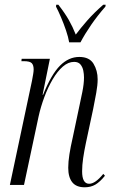

<svg xmlns="http://www.w3.org/2000/svg" viewBox="-20 -786 489 816"><path d="M340 10Q304 10 287 -11.5Q270 -33 270 -73Q270 -98 275 -130Q280 -162 289 -201L319 -343Q323 -361 330 -395.5Q337 -430 337 -457Q337 -471 334 -486Q331 -501 322 -512Q313 -523 295 -523Q270 -523 247 -503Q224 -483 204 -449Q184 -415 168.5 -373.5Q153 -332 144 -291L82 0H22L116 -443Q119 -459 121 -471Q123 -483 123 -491Q123 -509 115 -517.5Q107 -526 81 -526H71L72 -536H192L161 -383H163Q198 -470 235 -507Q272 -544 317 -544Q360 -544 377.5 -515Q395 -486 395 -449Q395 -424 389 -391Q383 -358 376 -323L345 -178Q338 -145 333.5 -114.5Q329 -84 329 -58Q329 -5 359 -5Q385 -5 419 -47L426 -39Q405 -13 385.5 -1.5Q366 10 340 10ZM274 -606Q270 -629 260.5 -657Q251 -685 239.5 -712Q228 -739 218 -758L219 -766H228Q256 -730 272.5 -701Q289 -672 302 -639Q323 -667 351 -699Q379 -731 419 -766H429L428 -758Q394 -719 367.5 -680.5Q341 -642 322 -606Z"/></svg>

Font: Noto Serif Display ExtraCondensed Light
Style: Italic
Weight: 300
Width: 2
Italic angle: -12°
Designer: Monotype Design Team
Foundry: Monotype Imaging Inc.
Version: Version 2.009